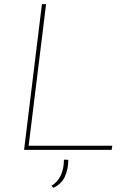

<svg xmlns="http://www.w3.org/2000/svg" viewBox="-20 -722 601 925"><path d="M202 -702 118 -20H521L518 0H96L182 -702ZM228 173Q258 155 273 122.5Q288 90 288 47L309 48Q309 93 292.5 129Q276 165 237 183Z"/></svg>

Font: Josefin Sans Thin
Style: Italic
Weight: 200
Italic angle: -7°
Designer: Santiago Orozco
Foundry: Typemade
Version: Version 2.000